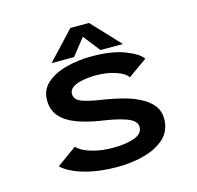

<svg xmlns="http://www.w3.org/2000/svg" viewBox="-100 -769 909 884"><g transform="rotate(-15 355.0 -327.0)"><path d="M354 11Q266 11 196.8 -9Q127.5 -29 93 -62L187.5 -130Q208 -107.5 254.5 -93.5Q301 -79.5 356.5 -79.5Q418.5 -79.5 459 -94Q499.5 -108.5 499.5 -141.5Q499.5 -170.5 455.2 -187.2Q411 -204 328.5 -215.5Q266.5 -225.5 219.2 -243.8Q172 -262 145.8 -292.5Q119.5 -323 119.5 -370Q119.5 -419 155.2 -450.5Q191 -482 248 -497Q305 -512 369.5 -512Q466 -512 528 -487.8Q590 -463.5 606 -437.5L515.5 -373Q503 -394 460.5 -408.2Q418 -422.5 368.5 -422.5Q334 -422.5 304.2 -417Q274.5 -411.5 256.2 -399.8Q238 -388 238 -368Q238 -340 272.5 -327.2Q307 -314.5 377.5 -304.5Q417 -298 459 -287.5Q501 -277 537.2 -259Q573.5 -241 596 -214Q618.5 -187 618.5 -147.5Q618.5 -92.5 581.8 -57.5Q545 -22.5 484.5 -5.8Q424 11 354 11ZM524 -529.5H417L354.5 -609.5L291 -529.5H184L309.5 -663.5H398.5Z"/></g></svg>

Font: League Mono Medium
Style: Regular
Weight: 500
Width: 6
Designer: Tyler Finck
Foundry: The League of Moveable Type / Tyler Finck
Version: Version 2.300;RELEASE